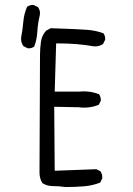

<svg xmlns="http://www.w3.org/2000/svg" viewBox="-20 -773 540 778"><path d="M393.1 -65.9Q391.1 -72.8 386.7 -79.1L370.6 -87.4L201.7 -81.1L199.7 -340.3L298.8 -338.4Q310.5 -336.9 321.3 -336.9Q332 -336.9 342.3 -338.4Q362.3 -340.8 380.4 -348.6L388.2 -364.3Q388.7 -366.2 388.7 -368.9Q388.7 -371.6 387.7 -376Q386.7 -384.3 381.3 -391.1Q352.1 -402.8 318.4 -402.8Q309.6 -402.8 300.3 -401.9H299.8H201.7L207.5 -597.2H214.8Q292.5 -597.2 359.4 -585.4Q361.8 -585 364.7 -585Q382.8 -585 397.5 -594.7L405.8 -611.3Q406.2 -613.3 406.2 -617.4Q406.2 -621.6 404.5 -627.4Q402.8 -633.3 398.9 -638.2Q369.6 -648.9 336.7 -651.9Q303.7 -654.8 185.5 -658.7L166.5 -648.4Q149.4 -628.9 146 -604.5Q142.1 -577.6 142.1 -548.8L140.1 -78.6Q140.1 -75.7 140.1 -72.8Q140.1 -49.8 151.9 -30.8Q170.9 -19 193.4 -19Q219.2 -19 244.6 -15.1Q284.2 -15.1 320.8 -18.1Q355 -21 386.2 -33.2L394 -49.8Q394.5 -51.8 394.5 -54Q394.5 -56.2 394.3 -59.1Q394 -62 393.1 -65.9ZM95.7 -577.1Q109.4 -577.1 118.7 -584.5Q129.4 -611.8 131.3 -645.3Q133.3 -678.7 141.1 -710.4Q142.1 -714.8 142.1 -719.7Q142.1 -732.9 133.8 -744.1L117.2 -752.4Q115.2 -752.9 111.1 -752.9Q106.9 -752.9 101.1 -751.2Q95.2 -749.5 89.8 -745.6Q77.6 -717.8 74.7 -687Q71.8 -653.3 65.9 -622.1Q65.4 -619.6 65.4 -616.7Q65.4 -598.6 75.2 -585.9L91.8 -577.6Q93.8 -577.1 95.7 -577.1Z"/></svg>

Font: Bakudai
Style: ExtraLight
Weight: 200
Version: Version 1.48